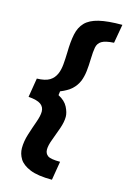

<svg xmlns="http://www.w3.org/2000/svg" viewBox="-124 -719 622 938"><g transform="rotate(15 187.0 -250.0)"><path d="M237.5 160Q165.8 160 126.2 143.8Q86.7 127.5 71.2 102.1Q55.8 76.7 55.8 48.3Q55.8 14.2 67.5 -22.9Q79.2 -60 91.2 -93.3Q103.3 -126.7 103.3 -148.3Q103.3 -171.7 85 -185Q66.7 -198.3 22.5 -201.7L38.3 -298.3Q80 -299.2 102.1 -312.5Q124.2 -325.8 135 -351.7Q143.3 -371.7 145.8 -399.2Q148.3 -426.7 149.2 -461.7Q150 -515 157.9 -552.9Q165.8 -590.8 188.8 -614.6Q211.7 -638.3 256.2 -649.2Q300.8 -660 374.2 -660L357.5 -565Q314.2 -562.5 295.8 -551.2Q277.5 -540 273.3 -517.9Q269.2 -495.8 268.3 -460Q267.5 -425 264.2 -396.7Q260.8 -368.3 251.7 -345Q240.8 -319.2 220.4 -300.4Q200 -281.7 164.2 -267.5L161.7 -247.5Q195.8 -230 209.6 -202.9Q223.3 -175.8 223.3 -154.2Q223.3 -128.3 211.7 -94.6Q200 -60.8 187.9 -29.2Q175.8 2.5 175.8 23.3Q175.8 43.3 190.4 54.2Q205 65 253.3 65Z"/></g></svg>

Font: Familjen Grotesk GF
Style: Bold Italic
Weight: 700
Designer: Anders Wikstroem, Jonas Baeckman, Matilda Gysing, Kristian Moeller
Foundry: Familjen STHML AB
Version: Version 2.000; Beta; Release 4; Build 6